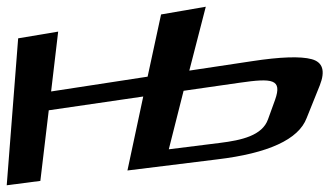

<svg xmlns="http://www.w3.org/2000/svg" viewBox="-52 -517 980 571"><path d="M594 -43C745 -61 836 -102 860 -166L899 -263C916 -306 908 -332 875 -341C842 -350 782 -348 697 -335L511 -307L560 -497L427 -474L387 -289L100 -245L121 -423L2 -403L-32 34L68 21L93 -189L374 -230L327 -10ZM602 -92 450 -73 494 -247 661 -271C758 -285 788 -282 766 -220L745 -162C728 -114 667 -100 602 -92Z"/></svg>

Font: Gamestation Warped
Style: Italic
Weight: 400
Designer: Jonas Hecksher
Foundry: Jonas Hecksher, Playtypeª, e-types AS
Version: Version 1.003